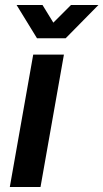

<svg xmlns="http://www.w3.org/2000/svg" viewBox="-20 -743 411 763"><path d="M371 -723H262L192 -653L149 -723H46L127 -591H241ZM19 0H141L234 -526H112Z"/></svg>

Font: Archivo SemiBold
Style: Italic
Weight: 600
Italic angle: -10°
Designer: Hector Gatti
Foundry: Omnibus-Type
Version: Version 2.001